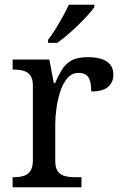

<svg xmlns="http://www.w3.org/2000/svg" viewBox="-20 -786 511 806"><path d="M33 0V-42H36Q59 -42 77.5 -47Q96 -52 107 -67.5Q118 -83 118 -114V-426Q118 -456 106.5 -470.5Q95 -485 76.5 -489.5Q58 -494 36 -494H33V-536H187L206 -437H211Q224 -467 239 -492Q254 -517 279 -531.5Q304 -546 348 -546Q403 -546 429.5 -527Q456 -508 456 -473Q456 -442 434.5 -422Q413 -402 363 -402Q363 -443 351 -461.5Q339 -480 310 -480Q282 -480 263 -458Q244 -436 233 -402Q222 -368 217 -331.5Q212 -295 212 -266V-109Q212 -80 223.5 -65.5Q235 -51 253.5 -46.5Q272 -42 294 -42H322V0ZM182 -619Q197 -638 213 -664Q229 -690 244 -717Q259 -744 269 -766H376V-756Q367 -743 349 -723Q331 -703 308.5 -681Q286 -659 263 -639.5Q240 -620 220 -606H182Z"/></svg>

Font: Noto Serif Gujarati
Style: Regular
Weight: 400
Designer: Universal Thirst, Indian Type Foundry and the Monotype Design Team
Foundry: Monotype Imaging Inc.
Version: Version 2.102